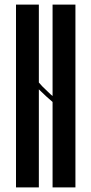

<svg xmlns="http://www.w3.org/2000/svg" viewBox="-20 -820 400 840"><path d="M150 0H50V-800H150V-459Q163 -443 187 -421Q202 -406 210 -400V-800H310V0H210V-374Q188 -392 150 -429Z"/></svg>

Font: Oglavie Unicode
Style: Normal
Weight: 400
Version: Version 1.1